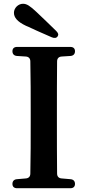

<svg xmlns="http://www.w3.org/2000/svg" viewBox="-20 -992 464 1019"><path d="M286 -799C292 -808 289 -817 278 -828C241 -864 205 -899 174 -928C139 -961 122 -972 102 -972C77 -972 54 -950 54 -924C54 -900 71 -877 118 -855C129 -851 136 -847 145 -843C153 -839 164 -835 171 -831C179 -828 183 -826 189 -823C211 -813 234 -803 255 -794C269 -788 280 -790 286 -799ZM71 7H353C369 7 378 -1 378 -16C378 -31 369 -40 354 -41L307 -45C292 -46 283 -55 283 -71C282 -161 282 -253 282 -343V-393C282 -484 282 -576 283 -666C283 -682 292 -691 307 -692L354 -695C369 -696 378 -705 378 -720C378 -735 369 -743 353 -743H71C55 -743 46 -735 46 -720C46 -705 55 -696 70 -695L117 -692C132 -691 141 -682 141 -666C143 -576 143 -484 143 -393V-343C143 -252 143 -160 141 -71C141 -55 132 -46 117 -45L70 -41C55 -40 46 -31 46 -16C46 -1 55 7 71 7Z"/></svg>

Font: 寒蝉锦书宋Pro Soft
Style: Regular
Weight: 700
Designer: 寒蝉锦书宋{Warren} 思源宋体{Ryoko NISHIZUKA 西塚涼子 (kana & ideographs); Frank Grießhammer (Latin, Greek & Cyrillic); Wenlong ZHANG 
Foundry: Adobe & ChillType
Version: Version 2.000;Glyphs 3.1.1 (3135)